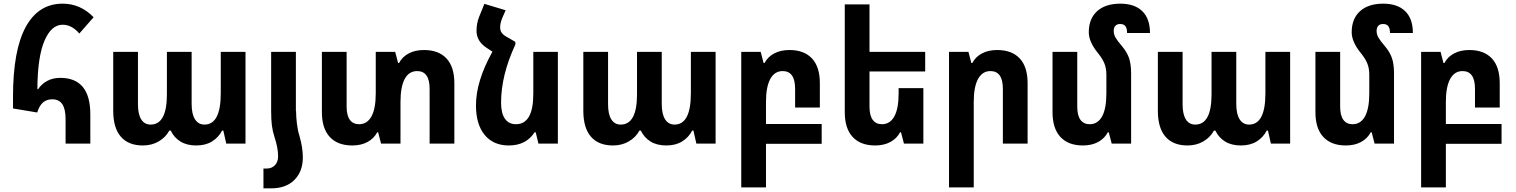

<svg xmlns="http://www.w3.org/2000/svg" viewBox="-20 -784 8274 1048"><path d="M338 -133Q338 -189 320 -215.5Q302 -242 265 -242Q235 -242 215 -225Q195 -208 183 -170L51 -192V-256Q51 -510 120.5 -637Q190 -764 322 -764Q419 -764 491 -690L413 -601Q372 -649 322 -649Q260 -649 222.5 -561Q185 -473 184 -298L188 -297Q206 -325 237 -342Q268 -359 309 -359Q473 -359 473 -160V0H338Z M598 -179V-501H733V-215Q733 -160 751 -132Q769 -104 802 -104Q891 -104 891 -269V-501H1026V-217Q1026 -161 1044.5 -132.5Q1063 -104 1096 -104Q1185 -104 1185 -275V-501H1320V0H1215L1199 -71H1192Q1173 -34 1137.5 -12Q1102 10 1051 10Q1000 10 965 -11.5Q930 -33 912 -71H904Q884 -34 846 -12Q808 10 760 10Q681 10 639.5 -38Q598 -86 598 -179Z M1633 75Q1633 152 1587 198Q1541 244 1461 244H1418V136H1435Q1463 136 1480.5 118Q1498 100 1498 69Q1498 24 1478 -37Q1468 -68 1464 -99.5Q1460 -131 1460 -178V-501H1595V-178H1596Q1596 -148 1600.5 -110Q1605 -72 1614 -44Q1633 21 1633 75Z M2460 -330V0H2325V-299Q2325 -396 2257 -396Q2212 -396 2189 -353Q2166 -310 2166 -227V0H2060L2044 -62H2039Q2021 -28 1986 -9Q1951 10 1903 10Q1823 10 1780 -36.5Q1737 -83 1737 -172V-501H1872V-202Q1872 -154 1889.5 -130Q1907 -106 1940 -106Q1984 -106 2007.5 -148.5Q2031 -191 2031 -275V-501H2137L2153 -440H2158Q2176 -474 2211 -492.5Q2246 -511 2294 -511Q2374 -511 2417 -465Q2460 -419 2460 -330Z M3025 -501V0H2919L2904 -62H2898Q2852 10 2757 10Q2673 10 2625.5 -47.5Q2578 -105 2578 -209Q2578 -341 2668 -502L2636 -523Q2581 -559 2581 -616Q2581 -657 2596 -694L2624 -763L2740 -728L2722 -687Q2710 -659 2710 -634Q2710 -616 2719.5 -603.5Q2729 -591 2756 -577L2792 -556L2778 -550L2793 -556V-541Q2715 -373 2715 -224Q2715 -166 2736 -136Q2757 -106 2796 -106Q2843 -106 2867 -147Q2891 -188 2891 -275V-501Z M3164 -179V-501H3299V-215Q3299 -160 3317 -132Q3335 -104 3368 -104Q3457 -104 3457 -269V-501H3592V-217Q3592 -161 3610.5 -132.5Q3629 -104 3662 -104Q3751 -104 3751 -275V-501H3886V0H3781L3765 -71H3758Q3739 -34 3703.5 -12Q3668 10 3617 10Q3566 10 3531 -11.5Q3496 -33 3478 -71H3470Q3450 -34 3412 -12Q3374 10 3326 10Q3247 10 3205.5 -38Q3164 -86 3164 -179Z M4465 1H4161V239H4026V-501H4132L4148 -440H4153Q4171 -474 4206 -492.5Q4241 -511 4289 -511Q4369 -511 4412 -465Q4455 -419 4455 -330V-197H4320V-299Q4320 -396 4252 -396Q4208 -396 4184.5 -353Q4161 -310 4161 -227V-107H4465Z M4726 -394V-202Q4726 -154 4743.5 -130Q4761 -106 4794 -106Q4838 -106 4861.5 -148.5Q4885 -191 4885 -275V-303H5020V0H4914L4898 -62H4893Q4875 -28 4840 -9Q4805 10 4757 10Q4677 10 4634 -36.5Q4591 -83 4591 -172V-760H4726V-501H5030V-394Z M5160 -501H5266L5282 -440H5287Q5305 -474 5340 -492.5Q5375 -511 5423 -511Q5503 -511 5546 -465Q5589 -419 5589 -330V0H5454V-299Q5454 -396 5386 -396Q5342 -396 5318.5 -353Q5295 -310 5295 -227V239H5160Z M6154 0H6048L6032 -62H6027Q6009 -28 5974 -9Q5939 10 5891 10Q5811 10 5768 -36.5Q5725 -83 5725 -172V-501H5860V-202Q5860 -154 5877.5 -130Q5895 -106 5928 -106Q5972 -106 5995.5 -148.5Q6019 -191 6019 -275V-378Q6019 -409 6009 -435.5Q5999 -462 5974 -493Q5923 -555 5923 -608Q5923 -682 5968.5 -723Q6014 -764 6095 -764Q6173 -764 6215 -723Q6257 -682 6257 -604H6132Q6132 -629 6123 -641Q6114 -653 6094 -653Q6077 -653 6068 -643Q6059 -633 6059 -615Q6059 -596 6069.5 -578Q6080 -560 6105 -531Q6132 -499 6143 -466Q6154 -433 6154 -382Z M6300 -179V-501H6435V-215Q6435 -160 6453 -132Q6471 -104 6504 -104Q6593 -104 6593 -269V-501H6728V-217Q6728 -161 6746.5 -132.5Q6765 -104 6798 -104Q6887 -104 6887 -275V-501H7022V0H6917L6901 -71H6894Q6875 -34 6839.5 -12Q6804 10 6753 10Q6702 10 6667 -11.5Q6632 -33 6614 -71H6606Q6586 -34 6548 -12Q6510 10 6462 10Q6383 10 6341.5 -38Q6300 -86 6300 -179Z M7589 0H7483L7467 -62H7462Q7444 -28 7409 -9Q7374 10 7326 10Q7246 10 7203 -36.5Q7160 -83 7160 -172V-501H7295V-202Q7295 -154 7312.5 -130Q7330 -106 7363 -106Q7407 -106 7430.5 -148.5Q7454 -191 7454 -275V-378Q7454 -409 7444 -435.5Q7434 -462 7409 -493Q7358 -555 7358 -608Q7358 -682 7403.5 -723Q7449 -764 7530 -764Q7608 -764 7650 -723Q7692 -682 7692 -604H7567Q7567 -629 7558 -641Q7549 -653 7529 -653Q7512 -653 7503 -643Q7494 -633 7494 -615Q7494 -596 7504.5 -578Q7515 -560 7540 -531Q7567 -499 7578 -466Q7589 -433 7589 -382Z M8176 1H7872V239H7737V-501H7843L7859 -440H7864Q7882 -474 7917 -492.5Q7952 -511 8000 -511Q8080 -511 8123 -465Q8166 -419 8166 -330V-197H8031V-299Q8031 -396 7963 -396Q7919 -396 7895.5 -353Q7872 -310 7872 -227V-107H8176Z"/></svg>

Font: Noto Sans Armenian SmBd Narrow
Style: Regular
Weight: 600
Width: 4
Designer: Monotype Design team
Foundry: Monotype Imaging Inc.
Version: Version 1.000